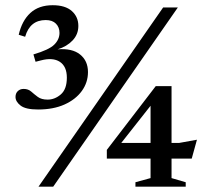

<svg xmlns="http://www.w3.org/2000/svg" viewBox="-20 -698 785 718"><path d="M124 0 590 -670H645L179 0ZM122.5 -288.5Q76 -288.5 57 -303.2Q38 -318 38 -335.5Q38 -349 46.5 -357.2Q55 -365.5 68.5 -365.5Q85.5 -365.5 96.8 -355.5Q108 -345.5 121.5 -335.5Q135 -325.5 158 -325.5Q185 -325.5 207.5 -345Q230 -364.5 230 -407.5Q230 -449.5 203.8 -466.8Q177.5 -484 132.5 -472L113 -467L105 -494.5Q163 -511.5 182.8 -531Q202.5 -550.5 202.5 -575Q202.5 -596 189.2 -609.5Q176 -623 151 -623Q92 -623 74 -560.5L50 -568Q62 -620.5 93.5 -649.5Q125 -678.5 177 -678.5Q224 -678.5 248.5 -656.8Q273 -635 273 -601Q273 -569.5 251.5 -546.8Q230 -524 195.5 -513.5Q250 -518 279.5 -494.2Q309 -470.5 309 -428.5Q309 -389.5 286 -357.8Q263 -326 221.2 -307.2Q179.5 -288.5 122.5 -288.5ZM562.5 -376H621.5V-163.5H650L716.5 -175.5L697 -105H621.5V-32L674.5 -16.5V0H486.5V-16.5L543 -32V-105H379.5V-137.5ZM543 -163.5V-302.5L433.5 -163.5Z"/></svg>

Font: Newsreader Text Medium
Style: Regular
Weight: 500
Designer: Hugues Gentile
Foundry: Production Type
Version: Version 1.002